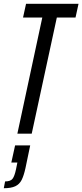

<svg xmlns="http://www.w3.org/2000/svg" viewBox="-35 -708 436 1017"><path d="M57 0 189 -615H87L103 -688H381L365 -615H266L133 0ZM50 188 57 153H25L45 62H125L100 182Q91 223 79.5 245.5Q68 268 46 278.5Q24 289 -15 289L-8 253Q20 253 31 239.5Q42 226 50 188Z"/></svg>

Font: Saira Ultra Condensed Medium
Style: Italic
Weight: 500
Width: 1
Italic angle: -12°
Designer: Hector Gatti with collaboration of the Omnibus-Type team
Foundry: Omnibus-Type
Version: Version 1.001; ttfautohint (v1.8)